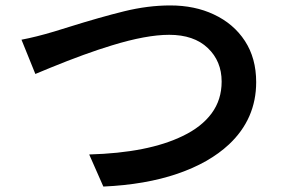

<svg xmlns="http://www.w3.org/2000/svg" viewBox="-20 -687 1040 706"><path d="M179 -571 234 -588Q349 -624 436.5 -645.5Q524 -667 606 -667Q696 -667 766 -634Q839 -600 880.5 -536.5Q922 -473 922 -385Q922 -250 822 -156Q749 -88 632 -48Q515 -8 360 -1L308 -119Q525 -125 652 -187Q721 -220 758 -270Q795 -320 795 -387Q795 -462 744 -510.5Q693 -559 602 -559Q518 -559 391 -520Q295 -491 163 -437L110 -415L59 -541Q112 -551 179 -571Z"/></svg>

Font: Merged Yaku Han JP SemiBold
Style: Regular
Weight: 600
Designer: Ryoko NISHIZUKA 西塚涼子 (kana, bopomofo & ideographs); Paul D. Hunt (Latin, Greek & Cyrillic); Sandoll Communications 산돌커뮤니
Foundry: Adobe
Version: Version 2.004